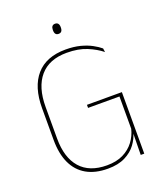

<svg xmlns="http://www.w3.org/2000/svg" viewBox="-146 -890 854 997"><g transform="rotate(-20 281.0 -391.0)"><path d="M278.5 9Q208.5 9 160.5 -18.5Q112.5 -46 88 -99Q63.5 -152 63.5 -228V-403Q63.5 -520.5 119 -584.2Q174.5 -648 282 -648Q327 -648 362.5 -638.8Q398 -629.5 424.2 -615.2Q450.5 -601 467.5 -586.5L470.5 -565.5Q438.5 -591.5 392 -610.8Q345.5 -630 281.5 -630Q184 -630 133.5 -571Q83 -512 83 -403V-228.5Q83 -123 133 -66Q183 -9 280 -9Q332.5 -9 369.8 -27.5Q407 -46 430 -76.8Q453 -107.5 462 -144.5V-333L470 -323H288.5V-340H481.5V-123.5L466 -124.5Q458 -91.5 435.5 -60.8Q413 -30 374.2 -10.5Q335.5 9 278.5 9ZM464 -132.5H481.5V0H462ZM276.5 -736.5Q266 -736.5 260.5 -743.2Q255 -750 255 -764V-766Q255 -779 260.5 -785.8Q266 -792.5 276.5 -792.5Q287.5 -792.5 293 -785.8Q298.5 -779 298.5 -766V-764Q298.5 -750 293 -743.2Q287.5 -736.5 276.5 -736.5Z"/></g></svg>

Font: Anek Latin Thin
Style: Regular
Weight: 250
Designer: Yesha Goshar
Foundry: Ek Type
Version: Version 1.003